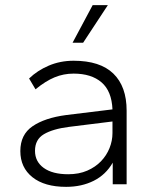

<svg xmlns="http://www.w3.org/2000/svg" viewBox="-20 -716 600 746"><path d="M237 10Q153 10 106 -27.5Q59 -65 59 -129Q59 -193 106.5 -225.5Q154 -258 237 -269L417 -291Q414 -362 374.5 -396Q335 -430 266 -430Q227 -430 192 -415.5Q157 -401 118 -369L93 -411Q125 -442 169.5 -461Q214 -480 266 -480Q369 -480 420.5 -430Q472 -380 472 -286V0H418V-84Q391 -37 344 -13.5Q297 10 237 10ZM245 -39Q287 -39 319 -53Q351 -67 372.5 -89.5Q394 -112 405.5 -140.5Q417 -169 417 -199V-244L248 -223Q185 -215 150.5 -194.5Q116 -174 116 -130Q116 -88 150 -63.5Q184 -39 245 -39ZM262 -550 340 -696H399L303 -550Z"/></svg>

Font: Celebes Light
Style: Regular
Weight: 300
Designer: Anugrah Pasau
Foundry: Lafontype
Version: Version 1.000; ttfautohint (v1.8.4)